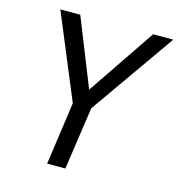

<svg xmlns="http://www.w3.org/2000/svg" viewBox="-107 -817 847 911"><g transform="rotate(15 316.0 -361.5)"><path d="M206.5 0 250 -308.2 77.6 -723H175.5L308.2 -390.5L533.3 -723H632.3L340.7 -307.6L296 0Z"/></g></svg>

Font: Public Sans Thin
Style: Italic
Weight: 100
Italic angle: -8°
Designer: The Public Sans project authors (U.S. Web Design System). Libre Franklin designed by Pablo Impallari and Rodrigo Fuenzal
Version: Version 2.000